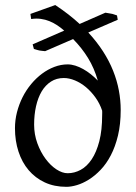

<svg xmlns="http://www.w3.org/2000/svg" viewBox="-20 -723 538 758"><path d="M383.3 -286.1Q374 -314 357.2 -337.6Q340.3 -361.3 319.6 -378.7Q298.8 -396 275.9 -405.5Q252.9 -415 231.9 -415Q203.1 -415 181.2 -400.9Q159.2 -386.7 144.5 -362.1Q129.9 -337.4 122.3 -303.7Q114.7 -270 114.7 -231Q114.7 -192.4 127.4 -157.5Q140.1 -122.6 159.7 -96.2Q179.2 -69.8 202.6 -54.4Q226.1 -39.1 247.1 -39.1Q273.9 -39.1 298.6 -52.5Q323.2 -65.9 342 -94Q360.8 -122.1 372.1 -165.5Q383.3 -209 383.3 -269Q383.3 -273.4 383.5 -277.8Q383.8 -282.2 383.3 -286.1ZM456.5 -289.1Q456.5 -232.4 445.8 -188Q435.1 -143.6 417.5 -109.9Q399.9 -76.2 377.2 -52.5Q354.5 -28.8 330.6 -13.9Q306.6 1 283.7 7.8Q260.7 14.6 242.2 14.6Q194.3 14.6 156.7 -2.9Q119.1 -20.5 93 -51.3Q66.9 -82 53 -124.5Q39.1 -167 39.1 -216.8Q39.1 -249 47.1 -280.3Q55.2 -311.5 69.3 -339.6Q83.5 -367.7 103.3 -391.4Q123 -415 146 -432.1Q168.9 -449.2 194.8 -459Q220.7 -468.8 247.1 -468.8Q261.7 -468.8 277.3 -463.9Q293 -459 308.6 -450.2Q324.2 -441.4 338.9 -429.7Q353.5 -418 366.2 -404.8Q352.1 -454.1 327.6 -493.9Q303.2 -533.7 268.6 -568.8L158.2 -521Q148.9 -522 144 -522.5Q139.2 -522.9 135.3 -523.7Q131.3 -524.4 126.7 -525.9Q122.1 -527.3 113.8 -529.8L108.9 -547.9L233.4 -602.1Q220.2 -613.8 205.8 -623.3Q191.4 -632.8 175.3 -639.4Q159.2 -646 141.4 -648.4Q123.5 -650.9 103 -647.9L100.1 -668L198.2 -703.1Q253.4 -666.5 294.4 -628.4L396 -672.9Q407.7 -670.9 413.8 -669.9Q419.9 -668.9 424.1 -668Q428.2 -667 431.9 -665.5Q435.5 -664.1 441.9 -662.1L444.8 -645L328.6 -594.7Q362.3 -558.1 386.7 -520.3Q411.1 -482.4 426.5 -443.8Q441.9 -405.3 449.2 -366.2Q456.5 -327.1 456.5 -289.1Z"/></svg>

Font: Gentium Unicode
Style: Regular
Weight: 400
Version: Version 1.009